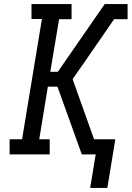

<svg xmlns="http://www.w3.org/2000/svg" viewBox="-20 -755 644 939"><path d="M505 164H421L448 0H380L261 -331H214L172 -74H223V0H27V-74H88L185 -662H134V-735H330V-661H269L226 -404H263L492 -735H604V-661H538L393 -451L335 -368L440 -74H544Z"/></svg>

Font: Iosevka Curly Slab Extended
Style: Italic
Weight: 400
Width: 7
Italic angle: -9°
Monospace: yes
Designer: Belleve Invis
Foundry: Belleve Invis
Version: Version 11.1.0; ttfautohint (v1.8.3)